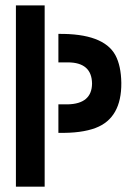

<svg xmlns="http://www.w3.org/2000/svg" viewBox="-20 -704 503 724"><path d="M40 0V-683.6H148.4V0ZM200.2 -203.1V-310.5H235.4Q326.2 -312.5 327.1 -388.7Q326.2 -468.8 235.4 -468.8H200.2V-576.2Q370.1 -578.1 415 -496.1Q436.5 -456.1 437.5 -391.6Q438.5 -258.8 340.8 -221.7Q287.1 -201.2 200.2 -203.1Z"/></svg>

Font: Post No Bills Colombo
Style: Bold
Weight: 700
Designer: Kosala Senevirathne, Siva Puranthara, Lasantha Premarathna, Tharique Azeez
Foundry: Mooniak
Version: Version 1.220 ; ttfautohint (v1.6)